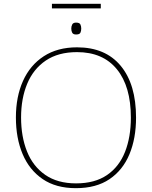

<svg xmlns="http://www.w3.org/2000/svg" viewBox="-20 -972 794 1002"><path d="M506 -952V-928H251V-952ZM377 -854Q395 -854 399.5 -844.5Q404 -835 404 -823Q404 -810 399.5 -801Q395 -792 377 -792Q362 -792 357 -801Q352 -810 352 -823Q352 -835 357 -844.5Q362 -854 377 -854ZM690 -358Q690 -250 655.5 -167Q621 -84 551.5 -37Q482 10 376 10Q272 10 202.5 -37.5Q133 -85 98 -168Q63 -251 63 -359Q63 -467 100 -549.5Q137 -632 208.5 -678.5Q280 -725 382 -725Q530 -725 610 -628.5Q690 -532 690 -358ZM90 -359Q90 -259 121 -181.5Q152 -104 216 -59.5Q280 -15 377 -15Q475 -15 538.5 -58.5Q602 -102 632.5 -179.5Q663 -257 663 -358Q663 -521 590 -610.5Q517 -700 382 -700Q284 -700 219 -656Q154 -612 122 -535Q90 -458 90 -359Z"/></svg>

Font: Noto Sans Thin
Style: Regular
Weight: 100
Designer: Monotype Design Team
Foundry: Monotype Imaging Inc.
Version: Version 2.007